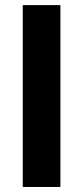

<svg xmlns="http://www.w3.org/2000/svg" viewBox="-20 -742 329 762"><path d="M219.7 0H70.3V-721.7H219.7Z"/></svg>

Font: FreeUniversal
Style: Bold
Weight: 700
Version: Version 1.001